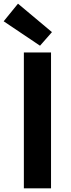

<svg xmlns="http://www.w3.org/2000/svg" viewBox="-39 -1026 389 1046"><path d="M91 0H239V-740H91ZM179 -777 244 -851 59 -1006 -19 -910Z"/></svg>

Font: Noto Sans Japanese Bold
Style: Bold
Weight: 700
Designer: Ryoko NISHIZUKA (kana & ideographs); Paul D. Hunt (Latin, Greek & Cyrillic); Wenlong ZHANG (bopomofo); Sandoll Communica
Foundry: Adobe Systems Incorporated
Version: Version 1.000;PS 1;hotconv 1.0.78;makeotf.lib2.5.61930